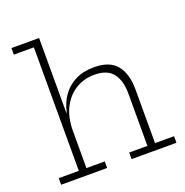

<svg xmlns="http://www.w3.org/2000/svg" viewBox="-139 -916 1006 1043"><g transform="rotate(-20 364.0 -395.0)"><path d="M198.5 -38H304.5V0H38.5V-38H154.5V-752H38.5V-790H198.5ZM551 -38V-342Q551 -416 518 -458Q485 -500 412 -500Q352.5 -500 304.2 -471Q256 -442 227.2 -386.5Q198.5 -331 198.5 -250.5L187.5 -357H201Q212.5 -412.5 241.8 -453.2Q271 -494 316.8 -516.5Q362.5 -539 423.5 -539Q514 -539 554.5 -488.8Q595 -438.5 595 -348.5V-38H705V0H445.5V-38Z"/></g></svg>

Font: Hepta Slab ExtraLight Light
Style: Regular
Weight: 300
Version: Version 1.100